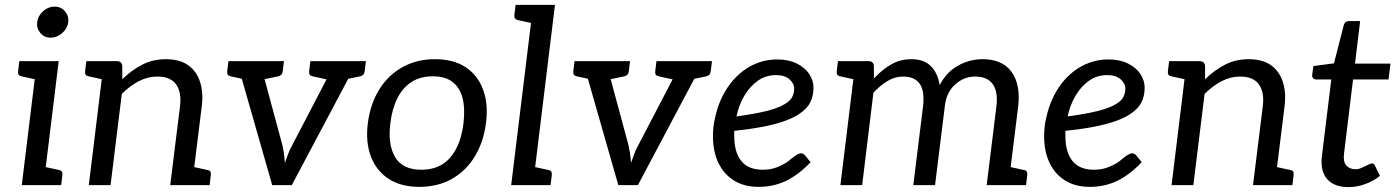

<svg xmlns="http://www.w3.org/2000/svg" viewBox="-20 -757 5711 785"><path d="M69 0 131 -507H220L158 0ZM128 0 148 -78 221 -62Q230 -60 233 -55Q236 -50 235 -41L230 0ZM161 -507 141 -429 68 -445Q59 -447 56 -452Q53 -457 54 -466L59 -507ZM187 -603Q161 -603 145 -622Q129 -641 132 -666Q135 -692 156 -711Q177 -730 203 -730Q229 -730 245.5 -711Q262 -692 259 -666Q256 -641 234.5 -622Q213 -603 187 -603Z M343 0 405 -507H458Q477 -507 480 -488V-433Q518 -470 561.5 -492.5Q605 -515 658 -515Q714 -515 748.5 -491Q783 -467 797.5 -423.5Q812 -380 805 -323L765 0H676L716 -323Q723 -380 700 -412Q677 -444 623 -444Q584 -444 547.5 -425Q511 -406 478 -373L432 0ZM735 0 755 -78 828 -62Q837 -61 840 -55.5Q843 -50 842 -41L837 0ZM435 -507 415 -429 342 -445Q333 -447 330 -452Q327 -457 328 -466L333 -507Z M1093 0 948 -507H1021Q1032 -507 1038.5 -501.5Q1045 -496 1047 -488L1135 -162Q1138 -149 1140.5 -132Q1143 -115 1145 -91Q1151 -108 1157.5 -126Q1164 -144 1174 -162L1344 -488Q1348 -496 1355 -501.5Q1362 -507 1372 -507H1442L1173 0ZM1007 -482 1010 -507H1085L1082 -482ZM1318 -482 1321 -507H1396L1393 -482ZM1016 -507 996 -429 923 -445Q914 -447 911 -452Q908 -457 909 -466L914 -507ZM1141 -507 1136 -466Q1135 -457 1130.5 -452Q1126 -447 1118 -445L1041 -429L1039 -507ZM1351 -507 1331 -429 1258 -445Q1249 -447 1246 -452Q1243 -457 1244 -466L1249 -507ZM1476 -507 1471 -466Q1470 -457 1465.5 -452Q1461 -447 1453 -445L1376 -429L1374 -507Z M1758 -515Q1834 -515 1883.5 -482.5Q1933 -450 1955 -391Q1977 -332 1967 -254Q1957 -176 1921 -117Q1885 -58 1827.5 -25.5Q1770 7 1694 7Q1620 7 1569.5 -25.5Q1519 -58 1496.5 -117Q1474 -176 1484 -254Q1494 -332 1530.5 -391Q1567 -450 1625.5 -482.5Q1684 -515 1758 -515ZM1703 -63Q1778 -63 1821 -113Q1864 -163 1875 -253Q1882 -314 1871 -356.5Q1860 -399 1830 -422Q1800 -445 1750 -445Q1698 -445 1662 -421.5Q1626 -398 1604.5 -355Q1583 -312 1576 -253Q1565 -166 1595.5 -114.5Q1626 -63 1703 -63Z M2070 0 2160 -737H2249L2159 0ZM2129 0 2149 -78 2222 -62Q2231 -60 2234 -55Q2237 -50 2236 -41L2231 0ZM2190 -737 2170 -659 2097 -675Q2089 -677 2085.5 -682Q2082 -687 2083 -696L2088 -737Z M2508 0 2363 -507H2436Q2447 -507 2453.5 -501.5Q2460 -496 2462 -488L2550 -162Q2553 -149 2555.5 -132Q2558 -115 2560 -91Q2566 -108 2572.5 -126Q2579 -144 2589 -162L2759 -488Q2763 -496 2770 -501.5Q2777 -507 2787 -507H2857L2588 0ZM2422 -482 2425 -507H2500L2497 -482ZM2733 -482 2736 -507H2811L2808 -482ZM2431 -507 2411 -429 2338 -445Q2329 -447 2326 -452Q2323 -457 2324 -466L2329 -507ZM2556 -507 2551 -466Q2550 -457 2545.5 -452Q2541 -447 2533 -445L2456 -429L2454 -507ZM2766 -507 2746 -429 2673 -445Q2664 -447 2661 -452Q2658 -457 2659 -466L2664 -507ZM2891 -507 2886 -466Q2885 -457 2880.5 -452Q2876 -447 2868 -445L2791 -429L2789 -507Z M3082 7Q3023 7 2981.5 -18.5Q2940 -44 2917.5 -90.5Q2895 -137 2895 -199Q2895 -219 2897 -238.5Q2899 -258 2904 -277Q2912 -315 2927.5 -350Q2943 -385 2966 -415Q2977 -430 2990.5 -443Q3004 -456 3018 -467Q3047 -489 3082.5 -501.5Q3118 -514 3158 -514Q3204 -514 3237.5 -497.5Q3271 -481 3288.5 -454.5Q3306 -428 3306 -398Q3306 -365 3292.5 -338Q3279 -311 3243 -288Q3219 -273 3183 -260.5Q3147 -248 3097.5 -238.5Q3048 -229 2982 -222Q2982 -217 2982 -208.5Q2982 -200 2982 -201Q2982 -134 3011 -98.5Q3040 -63 3099 -63Q3131 -63 3157.5 -73.5Q3184 -84 3202 -97Q3210 -104 3219.5 -111.5Q3229 -119 3238 -124.5Q3247 -130 3255 -130Q3265 -130 3272 -121L3294 -94Q3247 -44 3195.5 -18.5Q3144 7 3082 7ZM2991 -281Q3042 -288 3080 -295.5Q3118 -303 3143.5 -311.5Q3169 -320 3186 -330Q3211 -344 3219 -360.5Q3227 -377 3227 -395Q3227 -416 3207.5 -433Q3188 -450 3153 -450Q3111 -450 3078.5 -427Q3046 -404 3023.5 -366Q3001 -328 2991 -281Z M3416 0 3478 -507H3531Q3551 -507 3553 -488V-436Q3585 -471 3622.5 -493Q3660 -515 3706 -515Q3758 -515 3786 -486.5Q3814 -458 3822 -409Q3850 -463 3897.5 -489Q3945 -515 3997 -515Q4078 -515 4115.5 -463.5Q4153 -412 4143 -323L4103 0H4014L4054 -323Q4061 -382 4039 -413Q4017 -444 3966 -444Q3921 -444 3885 -411.5Q3849 -379 3843 -323L3803 0H3714L3754 -323Q3761 -384 3740.5 -414Q3720 -444 3672 -444Q3639 -444 3609 -426Q3579 -408 3551 -378L3505 0ZM3508 -507 3488 -429 3415 -445Q3406 -447 3403 -452Q3400 -457 3401 -466L3406 -507ZM4073 0 4093 -78 4166 -62Q4175 -61 4178 -55.5Q4181 -50 4180 -41L4175 0Z M4436 7Q4377 7 4335.5 -18.5Q4294 -44 4271.5 -90.5Q4249 -137 4249 -199Q4249 -219 4251 -238.5Q4253 -258 4258 -277Q4266 -315 4281.5 -350Q4297 -385 4320 -415Q4331 -430 4344.5 -443Q4358 -456 4372 -467Q4401 -489 4436.5 -501.5Q4472 -514 4512 -514Q4558 -514 4591.5 -497.5Q4625 -481 4642.5 -454.5Q4660 -428 4660 -398Q4660 -365 4646.5 -338Q4633 -311 4597 -288Q4573 -273 4537 -260.5Q4501 -248 4451.5 -238.5Q4402 -229 4336 -222Q4336 -217 4336 -208.5Q4336 -200 4336 -201Q4336 -134 4365 -98.5Q4394 -63 4453 -63Q4485 -63 4511.5 -73.5Q4538 -84 4556 -97Q4564 -104 4573.5 -111.5Q4583 -119 4592 -124.5Q4601 -130 4609 -130Q4619 -130 4626 -121L4648 -94Q4601 -44 4549.5 -18.5Q4498 7 4436 7ZM4345 -281Q4396 -288 4434 -295.5Q4472 -303 4497.5 -311.5Q4523 -320 4540 -330Q4565 -344 4573 -360.5Q4581 -377 4581 -395Q4581 -416 4561.5 -433Q4542 -450 4507 -450Q4465 -450 4432.5 -427Q4400 -404 4377.5 -366Q4355 -328 4345 -281Z M4770 0 4832 -507H4885Q4904 -507 4907 -488V-433Q4945 -470 4988.5 -492.5Q5032 -515 5085 -515Q5141 -515 5175.5 -491Q5210 -467 5224.5 -423.5Q5239 -380 5232 -323L5192 0H5103L5143 -323Q5150 -380 5127 -412Q5104 -444 5050 -444Q5011 -444 4974.5 -425Q4938 -406 4905 -373L4859 0ZM5162 0 5182 -78 5255 -62Q5264 -61 5267 -55.5Q5270 -50 5269 -41L5264 0ZM4862 -507 4842 -429 4769 -445Q4760 -447 4757 -452Q4754 -457 4755 -466L4760 -507Z M5494 8Q5434 8 5405.5 -25.5Q5377 -59 5385 -122L5423 -432H5362Q5354 -432 5349 -437Q5344 -442 5345 -452L5350 -487L5434 -498L5474 -654Q5479 -671 5496 -671H5541L5520 -497H5665L5657 -432H5512L5475 -128Q5471 -96 5484.5 -80.5Q5498 -65 5523 -65Q5534 -65 5547.5 -71Q5561 -77 5573 -83Q5585 -89 5590 -89Q5597 -89 5601 -81L5622 -38Q5596 -17 5562 -4.5Q5528 8 5494 8Z"/></svg>

Font: Aleo
Style: Italic
Weight: 400
Italic angle: -7°
Designer: Alessio Laiso
Foundry: Alessio Laiso
Version: Version 2.001;gftools[0.9.29]